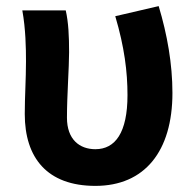

<svg xmlns="http://www.w3.org/2000/svg" viewBox="-20 -594 636 628"><path d="M292 14C453 14 544 -99 544 -290C544 -385 527 -481 499 -574L357 -541C387 -440 397 -359 397 -283C397 -160 357 -106 292 -106C240 -106 199 -138 199 -209C199 -282 206 -373 206 -423C206 -475 204 -521 195 -560H53C64 -499 65 -437 65 -393C65 -335 61 -278 61 -221C61 -78 134 14 292 14Z"/></svg>

Font: Noto Sans Mono CJK JP Bold
Style: Regular
Weight: 700
Designer: Ryoko NISHIZUKA (kana & ideographs); Paul D. Hunt (Latin, Greek & Cyrillic); Wenlong ZHANG (bopomofo); Sandoll Communica
Foundry: Adobe Systems Incorporated
Version: Version 1.004;PS 1.004;hotconv 1.0.82;makeotf.lib2.5.63406